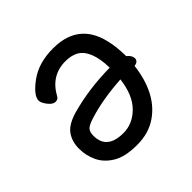

<svg xmlns="http://www.w3.org/2000/svg" viewBox="-137 -621 775 775"><g transform="rotate(-45 250.0 -234.0)"><path d="M342 -9Q295 24 227.5 24Q160 24 122 1Q84 -22 67.5 -57Q51 -92 51 -131.5Q51 -171 70.5 -199.5Q90 -228 143 -244Q250 -274 370 -275Q368 -379 317 -408Q294 -420 262 -420Q180 -420 138 -343Q133 -332 118 -332Q103 -332 88 -351.5Q73 -371 73 -384Q73 -413 127 -452.5Q181 -492 263 -492Q367 -492 413 -421Q449 -365 450 -261Q469 -246 469 -230Q469 -212 446 -209Q429 -69 342 -9ZM223 -49Q275 -49 316 -89.5Q357 -130 367 -211Q260 -204 183 -180Q149 -170 139 -159.5Q129 -149 129 -127Q129 -49 223 -49Z"/></g></svg>

Font: Moon Stars Kai HW
Style: Bold
Weight: 700
Designer: GuiWonder
Version: Version 1.101